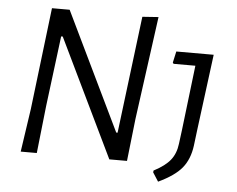

<svg xmlns="http://www.w3.org/2000/svg" viewBox="-51 -703 1043 844"><g transform="rotate(5 470.0 -281.5)"><path d="M553 -187 532 0H454L203 -520H196L157 -210L134 0H63L91 -190L145 -640H223L474 -120H480L544 -637L615 -642ZM828 -165 819 -92Q811 -32 779.5 6.5Q748 45 676 79L651 40L652 32Q702 6 725 -23Q748 -52 753 -95L761 -157L795 -443H699L695 -448L706 -498H871Z"/></g></svg>

Font: Alegreya Sans SC
Style: Italic
Weight: 400
Italic angle: -7°
Designer: Juan Pablo del Peral
Foundry: Huerta Tipografica
Version: Version 2.008; ttfautohint (v1.6)